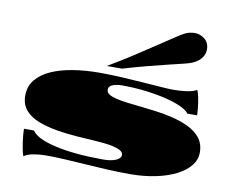

<svg xmlns="http://www.w3.org/2000/svg" viewBox="-91 -980 1375 1127"><g transform="rotate(10 596.5 -416.5)"><path d="M116.2 27.3Q110.8 15.6 106.2 -6.1Q101.6 -27.8 98.1 -52.5Q94.7 -77.1 93 -98.9Q91.3 -120.6 91.3 -132.3H151.4Q164.6 -110.4 201.7 -92.3Q238.8 -74.2 294.9 -61.5Q410.2 -35.2 580.6 -35.2Q628.4 -35.2 656.7 -47.9Q684.6 -60.5 684.6 -79.6Q684.6 -96.2 667.2 -106.2Q649.9 -116.2 620.1 -122.6Q580.6 -130.9 524.9 -134.3Q469.2 -137.7 406.5 -142.1Q343.8 -146.5 283.2 -156.7Q223.6 -167 173.8 -186Q124 -205.1 94.5 -238.8Q64.9 -272.5 64.9 -325.7Q64.9 -380.9 96.9 -420.2Q128.9 -459.5 185.5 -484.9Q240.7 -509.3 314 -521.2Q387.2 -533.2 471.7 -533.2Q537.1 -533.2 603.3 -529.5Q669.4 -525.9 730 -521.5Q791 -517.1 840.6 -513.4Q890.1 -509.8 918.5 -509.8Q952.1 -509.8 991.9 -514.9Q1031.7 -520 1053.7 -533.7Q1061 -518.1 1066.7 -489.3Q1072.3 -460.4 1075.4 -431.6Q1078.6 -402.8 1078.6 -386.2H1020Q1010.3 -402.3 974.9 -419.9Q939.5 -437.5 884.8 -451.2Q830.1 -465.3 760 -474.1Q689.9 -482.9 611.3 -482.9Q600.6 -482.9 582.5 -480.2Q564.5 -477.5 550 -469.2Q535.6 -460.9 535.6 -442.9Q535.6 -426.8 552.2 -416.5Q568.8 -406.2 597.7 -399.4Q626.5 -392.6 664.6 -387.9Q702.6 -383.3 745.6 -378.9Q788.6 -374 834 -368.2Q879.4 -362.3 922.4 -352.5Q980.5 -339.8 1028.1 -317.9Q1075.7 -295.9 1104 -261Q1132.3 -226.1 1132.3 -173.3Q1132.3 -130.9 1103.8 -95.2Q1075.2 -59.6 1023.9 -33.7Q972.7 -7.3 902.3 7.3Q832 22 748.5 22Q680.2 22 613.5 18.6Q546.9 15.1 483.4 10.7Q419.9 6.3 359.9 2.9Q299.8 -0.5 245.1 -0.5Q212.9 -0.5 175.3 5.6Q137.7 11.7 116.2 27.3ZM506.3 -579.6Q589.4 -628.9 652.3 -669.7Q715.3 -710.4 777.3 -752Q832.5 -788.6 871.8 -814.7Q911.1 -840.8 926.3 -847.7Q954.1 -859.9 982.4 -859.9Q1014.2 -859.9 1041.3 -838.1Q1068.4 -816.4 1068.4 -775.9Q1068.4 -747.6 1049.6 -723.9Q1030.8 -700.2 997.1 -686Q982.4 -679.7 949.5 -671.6Q916.5 -663.6 866.2 -651.4Q815.9 -639.2 748.3 -621.8Q680.7 -604.5 596.7 -579.6Z"/></g></svg>

Font: Asset
Style: Regular
Weight: 400
Version: Version 1.003; ttfautohint (v1.8.4.7-5d5b)